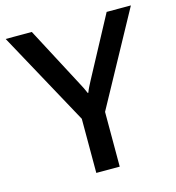

<svg xmlns="http://www.w3.org/2000/svg" viewBox="-106 -802 819 893"><g transform="rotate(-15 303.5 -355.5)"><path d="M248 0H360.8V-263.7L605 -710.9H488.3L333.5 -421.9Q326.2 -407.7 319.8 -395.3Q313.5 -382.8 308.6 -369.6H305.7Q300.3 -382.8 294.2 -395.3Q288.1 -407.7 280.3 -421.9L127.9 -710.9H2L248 -260.7Z"/></g></svg>

Font: Roboto Flex
Style: wght 500 wdth 100 opsz 14.0 GRAD 0.00 slnt 0.00 XTRA 468 XOPQ 96 YOPQ 79 YTLC 514 YTUC 712 YTAS 750 YTDE -203.00 YTFI 738
Weight: 500
Designer: Berlow after Robertson
Foundry: Google
Version: Version 3.100